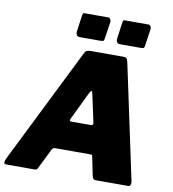

<svg xmlns="http://www.w3.org/2000/svg" viewBox="-116 -1041 1015 1127"><g transform="rotate(10 391.5 -477.0)"><path d="M-4 0Q-15 0 -15.5 -10Q-16 -20 -5 -42L334 -724Q340 -736 349.5 -739Q359 -742 372 -742H569Q582 -742 587 -732Q592 -722 594 -710L739 -29Q741 -19 738 -9.5Q735 0 724 0H528Q514 0 509 -22L486 -135Q485 -144 473 -144H263Q251 -144 244 -131L184 -10Q181 -4 177 -2Q173 0 162 0H-4ZM446 -314Q463 -314 458 -334L422 -501Q421 -511 416 -511Q411 -511 406 -502L323 -330Q319 -320 321 -317Q323 -314 332 -314ZM439 -829Q438 -816 432.5 -813.5Q427 -811 412 -811H292Q279 -811 274 -819.5Q269 -828 270 -839L284 -940Q286 -950 288.5 -952Q291 -954 298 -954H437Q445 -954 450 -946Q455 -938 454 -930ZM679 -829Q678 -816 672.5 -813.5Q667 -811 652 -811H532Q519 -811 514 -819.5Q509 -828 510 -839L524 -940Q526 -950 528.5 -952Q531 -954 538 -954H677Q685 -954 690 -946Q695 -938 694 -930Z"/></g></svg>

Font: Libre Franklin Thin Black
Style: Italic
Weight: 900
Italic angle: -8°
Version: Version 2.000